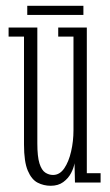

<svg xmlns="http://www.w3.org/2000/svg" viewBox="-20 -616 370 648"><path d="M151 11Q127.5 11 107 0.5Q86.5 -10 73.8 -40Q61 -70 61 -128V-492.5H9V-523H106V-132Q106 -87.5 113.2 -64.5Q120.5 -41.5 132.8 -33.5Q145 -25.5 159 -25.5Q181.5 -25.5 196.8 -47.8Q212 -70 220 -104.8Q228 -139.5 228 -176.5V-492.5H176.5V-523H273V-31.5H319.5V0H233L231.5 -65Q229 -49.5 219.8 -31.8Q210.5 -14 193.5 -1.5Q176.5 11 151 11ZM72 -565.5V-596.5H261.5V-565.5Z"/></svg>

Font: Imbue 10pt ExtraLight
Style: Regular
Weight: 200
Designer: Tyler Finck
Foundry: Etcetera Type Company
Version: Version 1.102; ttfautohint (v1.8.3)